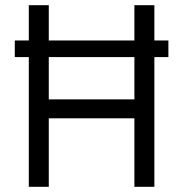

<svg xmlns="http://www.w3.org/2000/svg" viewBox="-20 -720 706 740"><path d="M37 -564H629V-500H37ZM91 -700H168V0H91ZM498 -700H575V0H498ZM162 -337H512V-264H162Z"/></svg>

Font: Haskoy
Style: Regular
Weight: 400
Designer: Ertekin Erdin
Foundry: Ertekin Erdin
Version: Version 1.500